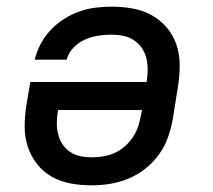

<svg xmlns="http://www.w3.org/2000/svg" viewBox="-20 -548 640 576"><path d="M255 8Q223 8 192.5 2.5Q162 -3 136 -17.5Q110 -32 91.5 -55.5Q73 -79 63.5 -107.5Q54 -136 54 -167.5Q54 -199 59 -231L71 -302H420V-303Q423 -321 423 -339Q423 -357 419 -373.5Q415 -390 405.5 -404Q396 -418 381.5 -427.5Q367 -437 350 -440.5Q333 -444 315 -444Q295 -444 275 -441Q255 -438 235.5 -429.5Q216 -421 200.5 -405Q185 -389 180 -369H84Q90 -393 102 -416Q114 -439 132 -458Q150 -477 172 -491Q194 -505 218 -513.5Q242 -522 266.5 -525Q291 -528 315 -528Q347 -528 378 -522.5Q409 -517 435 -502.5Q461 -488 480.5 -465Q500 -442 509.5 -413.5Q519 -385 519 -353Q519 -321 514 -289L498 -189Q493 -162 483.5 -135Q474 -108 456.5 -84Q439 -60 415.5 -41.5Q392 -23 365 -12Q338 -1 310.5 3.5Q283 8 255 8ZM256 -76Q273 -76 290.5 -79Q308 -82 324.5 -89.5Q341 -97 355 -109.5Q369 -122 379 -137Q389 -152 394.5 -169Q400 -186 403 -203L406 -218H154V-217Q151 -199 150.5 -181.5Q150 -164 154 -147Q158 -130 167 -116Q176 -102 190 -92.5Q204 -83 221 -79.5Q238 -76 256 -76Z"/></svg>

Font: Iosevka SS04 Md Ex Obl
Style: Regular
Weight: 500
Width: 7
Italic angle: -9°
Monospace: yes
Designer: Belleve Invis
Foundry: Belleve Invis
Version: Version 19.0.0; ttfautohint (v1.8.4)